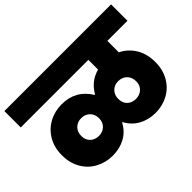

<svg xmlns="http://www.w3.org/2000/svg" viewBox="-147 -1011 1243 1243"><g transform="rotate(-45 474.5 -389.5)"><path d="M779 -590V-485Q836 -457 869 -402.5Q902 -348 902 -274Q902 -203 871 -149.5Q840 -96 787 -67.5Q734 -39 671 -39Q607 -39 556 -67Q505 -95 477 -148H472Q445 -95 394 -67Q343 -39 279 -39Q216 -39 162.5 -67.5Q109 -96 78 -149.5Q47 -203 47 -274Q47 -345 78 -398Q109 -451 162 -480Q215 -509 279 -509Q407 -509 473 -401H477Q522 -479 605 -501V-590H-14V-740H963V-590ZM306 -193Q341 -193 364 -215.5Q387 -238 387 -274Q387 -310 364 -333Q341 -356 306 -356Q269 -356 246.5 -333Q224 -310 224 -273Q224 -237 247 -215Q270 -193 306 -193ZM644 -193Q680 -193 703 -215Q726 -237 726 -273Q726 -310 703 -333Q680 -356 644 -356Q608 -356 585.5 -333Q563 -310 563 -274Q563 -237 585.5 -215Q608 -193 644 -193Z"/></g></svg>

Font: DVN-Poppins ExtBd
Style: Regular
Weight: 800
Designer: Ninad Kale (Devanagari), Jonny Pinhorn (Latin)
Foundry: Indian Type Foundry
Version: 4.004